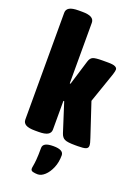

<svg xmlns="http://www.w3.org/2000/svg" viewBox="-183 -826 805 1137"><g transform="rotate(20 220.0 -257.5)"><path d="M106 2Q66 2 48 -8.5Q30 -19 30 -40V-713Q30 -734 48 -744.5Q66 -755 106 -755H128Q168 -755 186 -744.5Q204 -734 204 -713V-331H209L257 -488Q264 -511 279.5 -518Q295 -525 341 -525H375Q407 -525 420 -518.5Q433 -512 433 -501Q433 -491 426 -469L360 -278L429 -70Q440 -39 440 -24Q440 -9 426 -3.5Q412 2 376 2H358Q310 2 292.5 -6.5Q275 -15 267 -40L209 -221H204V-40Q204 -19 186 -8.5Q168 2 128 2ZM209 240Q193 240 179 236.5Q165 233 165 220Q165 212 167.5 200Q170 188 172.5 161.5Q175 135 175 86Q175 69 190.5 60Q206 51 241 51Q305 51 305 86Q305 130 290 165Q275 200 253 220Q231 240 209 240Z"/></g></svg>

Font: Asap Condensed Black
Style: Regular
Weight: 900
Width: 3
Designer: Pablo Cosgaya
Foundry: Omnibus-Type
Version: Version 3.001; ttfautohint (v1.8.4.7-5d5b)